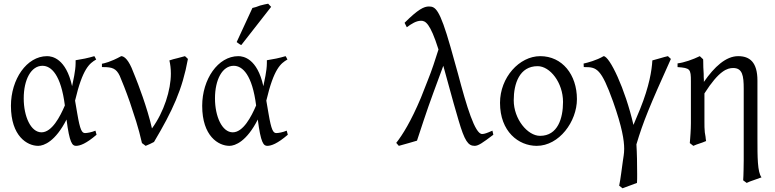

<svg xmlns="http://www.w3.org/2000/svg" viewBox="-20 -772 4183 1036"><path d="M108 -241C108 -343 148 -417 209 -417C257 -417 309 -368 330 -203C304 -142 260 -58 204 -58C146 -58 108 -144 108 -241ZM489 -469C474 -464 455 -460 438 -456L388 -447V-432C388 -389 374 -333 369 -307C336 -457 261 -469 234 -469C124 -469 39 -344 39 -201C39 -37 127 15 186 15C217 15 279 -9 339 -127C355 -1 370 15 390 15C412 15 445 3 501 -45C497 -60 497 -58 495 -67C474 -58 450 -54 439 -54C422 -54 412 -70 397 -159L385 -229C426 -403 463 -430 499 -451C494 -458 496 -459 489 -469Z M978 -469 937 -458C923 -455 909 -451 894 -446C899 -425 902 -401 902 -375C902 -286 865 -168 800 -79C775 -191 722 -327 711 -354L690 -406C666 -460 645 -469 634 -469C576 -437 541 -430 530 -428V-410H537C585 -410 607 -403 626 -363L650 -304C660 -279 670 -251 681 -220L715 -116C726 -80 737 -41 746 0L766 15L789 5C798 1 806 -3 811 -6C912 -176 964 -289 994 -454C989 -458 985 -464 978 -469Z M1140 -241C1140 -343 1180 -417 1241 -417C1289 -417 1341 -368 1362 -203C1336 -142 1292 -58 1236 -58C1178 -58 1140 -144 1140 -241ZM1521 -469C1506 -464 1487 -460 1470 -456L1420 -447V-432C1420 -389 1406 -333 1401 -307C1368 -457 1293 -469 1266 -469C1156 -469 1071 -344 1071 -201C1071 -37 1159 15 1218 15C1249 15 1311 -9 1371 -127C1387 -1 1402 15 1422 15C1444 15 1477 3 1533 -45C1529 -60 1529 -58 1527 -67C1506 -58 1482 -54 1471 -54C1454 -54 1444 -70 1429 -159L1417 -229C1458 -403 1495 -430 1531 -451C1526 -458 1528 -459 1521 -469ZM1282 -529 1443 -735 1427 -752C1418 -750 1418 -750 1407 -748L1383 -742L1361 -734C1354 -732 1347 -730 1342 -729L1257 -545C1265 -540 1274 -531 1282 -529Z M2642 -45 2637 -67 2616 -58C2596 -50 2588 -49 2581 -49C2543 -49 2498 -197 2451 -375L2411 -518C2352 -725 2329 -737 2294 -737C2268 -737 2236 -722 2163 -649L2175 -625C2201 -644 2226 -660 2252 -660C2275 -660 2301 -648 2346 -505C2329 -451 2310 -392 2288 -338L2251 -244C2198 -118 2152 -44 2118 -1L2132 15C2142 13 2230 -13 2230 -13L2266 -122C2299 -222 2336 -319 2372 -417C2381 -388 2419 -241 2454 -124C2487 -11 2506 15 2541 15C2561 15 2584 -1 2642 -45Z M2894 -39C2827 -39 2752 -129 2752 -231C2752 -321 2783 -415 2881 -415C2948 -415 3018 -326 3018 -222C3018 -134 2990 -39 2894 -39ZM2895 -469C2782 -469 2678 -354 2678 -217C2678 -62 2778 15 2876 15C2997 15 3093 -116 3093 -237C3093 -369 3014 -469 2895 -469Z M3237 -469C3198 -446 3151 -434 3129 -429L3130 -410H3135C3200 -410 3224 -402 3288 -224C3337 -86 3348 -14 3348 31C3348 60 3343 78 3341 96L3332 162C3329 186 3325 209 3321 230C3333 240 3333 238 3339 244L3417 215C3418 202 3418 187 3418 168C3418 116 3417 54 3414 7C3450 -114 3485 -199 3600 -454L3584 -469C3572 -466 3558 -463 3543 -458L3500 -446C3497 -393 3484 -308 3434 -184L3398 -98C3353 -294 3269 -469 3237 -469Z M3778 -330V-343C3777 -351 3777 -361 3777 -373L3775 -409C3775 -443 3774 -448 3774 -452L3756 -469C3719 -451 3671 -434 3636 -430V-410C3704 -405 3708 -400 3708 -333V-107C3708 -90 3707 -69 3706 -52L3704 -24C3703 -15 3703 -7 3702 0L3721 15C3748 3 3763 1 3790 -11C3789 -19 3787 -27 3787 -34L3783 -58C3781 -77 3781 -94 3781 -115V-268C3860 -392 3905 -405 3936 -405C3986 -405 3993 -364 3993 -293V94C3993 105 3992 180 3990 201L4009 215C4020 210 4033 204 4047 200L4089 185C4067 157 4067 75 4067 -24V-337C4067 -437 4025 -469 3963 -469C3897 -469 3835 -412 3778 -330Z"/></svg>

Font: Temporarium
Style: Regular
Weight: 400
Version: Version 1.1